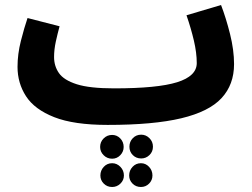

<svg xmlns="http://www.w3.org/2000/svg" viewBox="-20 -478 1006 767"><path d="M410 21Q275 21 196.5 -10Q118 -41 84 -93.5Q50 -146 50 -211Q50 -262 63.5 -315Q77 -368 90 -406L218 -373Q210 -344 203 -312Q196 -280 196 -250Q196 -214 215.5 -186Q235 -158 286.5 -141.5Q338 -125 436 -125Q609 -125 687.5 -149.5Q766 -174 766 -226Q766 -267 754.5 -316Q743 -365 725 -417L863 -458Q883 -406 899 -342Q915 -278 915 -222Q915 -140 865 -86Q815 -32 704 -5.5Q593 21 410 21ZM544 155Q524 155 510.5 141.5Q497 128 497 108Q497 88 510.5 74Q524 60 544 60Q563 60 577 74Q591 88 591 108Q591 128 577 141.5Q563 155 544 155ZM428 156Q408 156 394 142Q380 128 380 109Q380 89 394 75Q408 61 428 61Q447 61 460.5 75Q474 89 474 109Q474 128 460.5 142Q447 156 428 156ZM543 269Q523 269 509.5 255.5Q496 242 496 223Q496 203 509.5 188.5Q523 174 543 174Q562 174 575.5 188.5Q589 203 589 223Q589 242 575.5 255.5Q562 269 543 269ZM428 269Q408 269 394.5 255.5Q381 242 381 223Q381 203 394.5 188.5Q408 174 428 174Q447 174 461 188.5Q475 203 475 223Q475 242 461 255.5Q447 269 428 269Z"/></svg>

Font: Noto Sans Arabic UI Cn XBd
Style: Regular
Weight: 800
Width: 3
Designer: Monotype Design Team, Nadine Chahine and Nizar Qandah
Foundry: Monotype Imaging Inc.
Version: Version 2.010; ttfautohint (v1.8.4.7-5d5b)